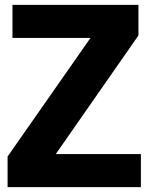

<svg xmlns="http://www.w3.org/2000/svg" viewBox="-20 -765 607 785"><path d="M11 -125 350 -610H31V-745H546V-620L208 -135H556V0H11Z"/></svg>

Font: Eudoxus Sans ExtraBold
Style: Regular
Weight: 800
Designer: Stijn de Vries
Foundry: tokotype
Version: Version 2.005